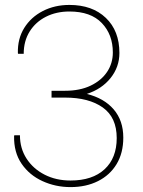

<svg xmlns="http://www.w3.org/2000/svg" viewBox="-20 -741 576 771"><path d="M263.2 10.3Q203.1 10.3 150.6 -13.7Q98.1 -37.6 66.7 -83.5Q35.2 -129.4 36.6 -194.8L37.6 -197.8H60.1Q60.1 -145 86.7 -104Q113.3 -63 159.2 -39.6Q205.1 -16.1 263.2 -16.1Q351.1 -16.1 399.9 -61.3Q448.7 -106.4 448.7 -186.5Q448.7 -269.5 392.8 -309.3Q336.9 -349.1 241.2 -349.1H187V-376.5H241.2Q300.8 -376.5 343.8 -397Q386.7 -417.5 409.9 -452.1Q433.1 -486.8 433.1 -530.3Q433.1 -602.1 388.9 -648.4Q344.7 -694.8 258.8 -694.8Q206.1 -694.8 164.6 -673.8Q123 -652.8 99.1 -614.5Q75.2 -576.2 75.2 -524.9H52.7L51.8 -527.8Q50.3 -585.4 77.4 -628.9Q104.5 -672.4 152.1 -696.8Q199.7 -721.2 258.8 -721.2Q350.6 -721.2 405 -669.2Q459.5 -617.2 459.5 -528.3Q459.5 -472.2 424.1 -427.7Q388.7 -383.3 328.6 -363.8Q397.9 -346.7 436.5 -301.8Q475.1 -256.8 475.1 -188.5Q475.1 -126.5 448.2 -82Q421.4 -37.6 373.5 -13.7Q325.7 10.3 263.2 10.3Z"/></svg>

Font: Roboto Slab Thin
Style: Regular
Weight: 100
Designer: Google
Version: Version 2.000; ttfautohint (v1.8.1.43-b0c9)